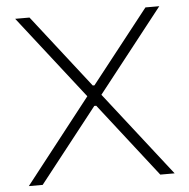

<svg xmlns="http://www.w3.org/2000/svg" viewBox="-50 -738 775 787"><g transform="rotate(-5 337.0 -344.0)"><path d="M37 0 308 -346 41 -688H100L334 -388H341L577 -688H634L366 -347L637 0H578L341 -304H333L94 0Z"/></g></svg>

Font: Saira ExtraLight
Style: Regular
Weight: 200
Designer: Hector Gatti with collaboration of the Omnibus-Type team
Foundry: Omnibus-Type
Version: Version 1.100; ttfautohint (v1.8.3)